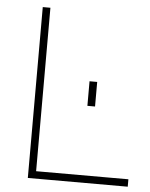

<svg xmlns="http://www.w3.org/2000/svg" viewBox="-53 -781 645 825"><g transform="rotate(5 269.5 -368.5)"><path d="M98 0V-737H131V-32H529V0ZM326 -331V-437H359V-331Z"/></g></svg>

Font: Tomorrow ExtraLight
Style: Regular
Weight: 275
Designer: Tony de Marco, Monica Rizzolli
Foundry: Just in Type
Version: Version 2.002